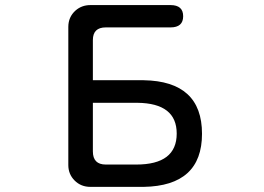

<svg xmlns="http://www.w3.org/2000/svg" viewBox="-20 -728 1040 756"><path d="M775.4 -201.2Q775.4 3.9 545.9 7.8H335.9Q298.8 7.8 273.9 -17.1Q249 -42 249 -78.1V-622.1Q249 -661.1 277.3 -686.5Q301.8 -708 335.9 -708H651.4Q701.2 -708 701.2 -664.1Q701.2 -620.1 651.4 -620.1H396.5Q345.7 -620.1 345.7 -570.3V-412.1H545.9Q775.4 -408.2 775.4 -201.2ZM396.5 -80.1H516.6Q675.8 -80.1 675.8 -202.1Q675.8 -321.3 521.5 -323.2H345.7V-131.8Q345.7 -80.1 396.5 -80.1Z"/></svg>

Font: KTXP_ComRound
Style: Medium
Weight: 500
Version: Version 1.01;May 16, 2022;FontCreator 13.0.0.2683 64-bit